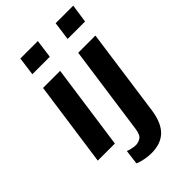

<svg xmlns="http://www.w3.org/2000/svg" viewBox="-267 -811 1089 1089"><g transform="rotate(-45 277.0 -267.0)"><path d="M25 0 97 -511H234L162 0ZM109 -609 124 -720H264L249 -609ZM271 186Q255 186 236 183.5Q217 181 199 176.5Q181 172 169 166L180 78Q191 83 209.5 87Q228 91 239 91Q260 91 279 79Q298 67 304 23L379 -511H517L443 19Q430 105 387.5 145.5Q345 186 271 186ZM392 -609 407 -720H548L532 -609Z"/></g></svg>

Font: Chivo Medium SemiBold
Style: Italic
Weight: 600
Italic angle: -8.05°
Version: Version 2.002